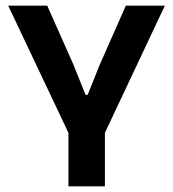

<svg xmlns="http://www.w3.org/2000/svg" viewBox="-20 -659 612 679"><path d="M344.5 -175.5H228.5L9 -639H147L240.5 -428.5L282.5 -323.5H290L332 -428.5L425 -639H563ZM351 0H222V-294.5H351Z"/></svg>

Font: Anek Malayalam Medium SemiBold
Style: Regular
Weight: 600
Version: Version 1.003